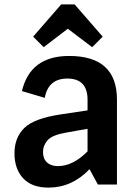

<svg xmlns="http://www.w3.org/2000/svg" viewBox="-20 -841 637 875"><path d="M295 -586Q513 -586 513 -387V0H426L388 -70Q308 14 201 14Q125 14 85.5 -28.5Q46 -71 46 -142.5Q46 -214 91 -258Q136 -302 259 -320L379 -338V-386Q379 -483 287 -483Q200 -483 184 -395L80 -426Q118 -586 295 -586ZM244 -84Q312 -84 379 -151V-254L283 -237Q218 -226 197 -202Q176 -178 176 -148Q176 -118 194 -101Q212 -84 244 -84ZM179 -626 131 -674 259 -821H320L448 -674L400 -626L289 -710Z"/></svg>

Font: Sintony
Style: Bold
Weight: 700
Designer: Eduardo Rodriguez Tunni
Foundry: Eduardo Rodriguez Tunni
Version: Version 1.001